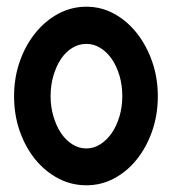

<svg xmlns="http://www.w3.org/2000/svg" viewBox="-20 -525 520 573"><path d="M238 -505Q282 -505 320.5 -484Q359 -463 388 -426.5Q417 -390 434 -341.5Q451 -293 451 -238Q451 -182 434 -133.5Q417 -85 388 -49Q359 -13 320.5 7.5Q282 28 238 28Q193 28 154 7.5Q115 -13 85.5 -49Q56 -85 39 -133.5Q22 -182 22 -238Q22 -293 39 -341.5Q56 -390 85.5 -426.5Q115 -463 154 -484Q193 -505 238 -505ZM238 -394Q215 -394 195.5 -382Q176 -370 162 -349Q148 -328 139.5 -299.5Q131 -271 131 -238Q131 -206 139.5 -177.5Q148 -149 162 -128Q176 -107 195.5 -94.5Q215 -82 238 -82Q260 -82 279.5 -94.5Q299 -107 313.5 -128Q328 -149 336.5 -177.5Q345 -206 345 -238Q345 -271 336.5 -299.5Q328 -328 313.5 -349Q299 -370 279.5 -382Q260 -394 238 -394Z"/></svg>

Font: RonaldsonGothic
Style: Regular
Weight: 400
Designer: Mr. Robertson for MacKellar, Smiths & Jordan Co. Philadelphia
Foundry: CAT-Fonts Peter Wiegel
Version: Version 1.000